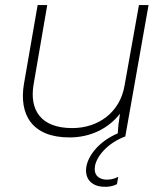

<svg xmlns="http://www.w3.org/2000/svg" viewBox="-20 -540 655 760"><path d="M255 4C338 4 409 -31 455 -90C450 -60 447 -33 446 -12C373 19 330 74 322 119C314 165 340 196 386 199C408 201 428 197 443 189L448 160C431 169 413 172 397 171C369 168 350 152 356 117C363 79 404 27 476 0L568 -520H530L473 -201C455 -95 369 -33 266 -33C140 -33 96 -106 113 -206L167 -520H129L75 -209C54 -86 107 4 255 4Z"/></svg>

Font: Fixel Display ExtraLight
Style: Italic
Weight: 200
Italic angle: -10°
Designer: AlfaBravo + MacPaw
Foundry: Kyrylo Tkachov, Marchela Mozhyna, Serhii Makarenko, Maria Weinstein, Zakhar Kryvoshyya
Version: Version 1.210;Glyphs 3.2 (3217)